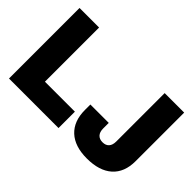

<svg xmlns="http://www.w3.org/2000/svg" viewBox="-120 -1059 1400 1400"><g transform="rotate(45 580.5 -358.5)"><path d="M41 0V-727.5H242.7V-168.9H551.8V0ZM854.5 11.2Q729.5 11.2 662.1 -51.5Q594.7 -114.3 594.7 -230.5V-285.6H784.2V-228Q784.2 -191.9 801.8 -172.6Q819.3 -153.3 851.6 -153.3Q884.3 -153.3 901.6 -172.6Q918.9 -191.9 918.9 -228.5V-727.5H1120.1V-226.6Q1120.1 -111.8 1051.3 -50.3Q982.4 11.2 854.5 11.2Z"/></g></svg>

Font: Inter 28pt Black
Style: Regular
Weight: 900
Designer: Rasmus Andersson
Foundry: rsms
Version: Version 4.001;git-66647c0bb